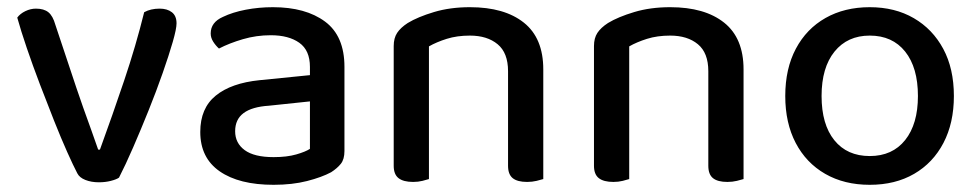

<svg xmlns="http://www.w3.org/2000/svg" viewBox="-20 -500 2719 534"><path d="M424 -476Q445 -476 458 -466Q471 -456 471 -435Q471 -420 460.5 -383.5Q450 -347 432.5 -297Q415 -247 393.5 -193.5Q372 -140 350.5 -90.5Q329 -41 311 -6Q304 -1 288.5 3Q273 7 255 7Q234 7 217.5 0.5Q201 -6 195 -18Q184 -39 167 -77Q150 -115 130.5 -164Q111 -213 91 -265.5Q71 -318 54.5 -366.5Q38 -415 28 -451Q36 -462 50.5 -469Q65 -476 80 -476Q102 -476 114.5 -466Q127 -456 134 -431L192 -257Q200 -233 211.5 -200.5Q223 -168 234.5 -136.5Q246 -105 253 -84H258Q293 -180 325.5 -276.5Q358 -373 381 -466Q399 -476 424 -476Z M741 -63Q778 -63 804 -70.5Q830 -78 842 -86V-218L728 -206Q681 -203 657.5 -185.5Q634 -168 634 -135Q634 -102 660.5 -82.5Q687 -63 741 -63ZM739 -480Q830 -480 884 -440Q938 -400 938 -314V-80Q938 -57 928 -44.5Q918 -32 901 -21Q875 -7 834 3.5Q793 14 741 14Q645 14 591 -23.5Q537 -61 537 -133Q537 -199 580 -234Q623 -269 702 -277L842 -291V-314Q842 -360 812.5 -381Q783 -402 733 -402Q693 -402 655.5 -391Q618 -380 589 -365Q580 -373 573 -384Q566 -395 566 -407Q566 -438 600 -453Q627 -466 663.5 -473Q700 -480 739 -480Z M1491 -307V-207H1393V-302Q1393 -353 1364 -377Q1335 -401 1287 -401Q1251 -401 1222.5 -392Q1194 -383 1173 -371V-207H1075V-372Q1075 -394 1084.5 -408.5Q1094 -423 1114 -436Q1142 -453 1187 -466.5Q1232 -480 1287 -480Q1383 -480 1437 -437Q1491 -394 1491 -307ZM1075 -259H1173V-2Q1167 0 1155 3Q1143 6 1129 6Q1102 6 1088.5 -4.5Q1075 -15 1075 -39ZM1393 -259H1491V-2Q1485 0 1472.5 3Q1460 6 1446 6Q1419 6 1406 -4.5Q1393 -15 1393 -39Z M2048 -307V-207H1950V-302Q1950 -353 1921 -377Q1892 -401 1844 -401Q1808 -401 1779.5 -392Q1751 -383 1730 -371V-207H1632V-372Q1632 -394 1641.5 -408.5Q1651 -423 1671 -436Q1699 -453 1744 -466.5Q1789 -480 1844 -480Q1940 -480 1994 -437Q2048 -394 2048 -307ZM1632 -259H1730V-2Q1724 0 1712 3Q1700 6 1686 6Q1659 6 1645.5 -4.5Q1632 -15 1632 -39ZM1950 -259H2048V-2Q2042 0 2029.5 3Q2017 6 2003 6Q1976 6 1963 -4.5Q1950 -15 1950 -39Z M2633 -233Q2633 -158 2604 -102.5Q2575 -47 2522.5 -16.5Q2470 14 2399 14Q2328 14 2275 -16.5Q2222 -47 2193 -102.5Q2164 -158 2164 -233Q2164 -309 2193.5 -364.5Q2223 -420 2276 -450Q2329 -480 2399 -480Q2469 -480 2521.5 -449.5Q2574 -419 2603.5 -364Q2633 -309 2633 -233ZM2399 -401Q2337 -401 2301 -356.5Q2265 -312 2265 -233Q2265 -154 2300.5 -110Q2336 -66 2399 -66Q2462 -66 2497.5 -110.5Q2533 -155 2533 -233Q2533 -312 2497.5 -356.5Q2462 -401 2399 -401Z"/></svg>

Font: Baloo Tamma 2 Medium
Style: Regular
Weight: 500
Designer: Divya Kowshik, Shuchita Grover and Ek Type
Foundry: Ek Type
Version: Version 1.700